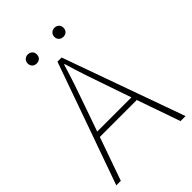

<svg xmlns="http://www.w3.org/2000/svg" viewBox="-253 -976 1080 1080"><g transform="rotate(-45 287.0 -436.5)"><path d="M12 0H48L139 -258H433L523 0H563L303 -726H270ZM201 -435C232 -523 258 -597 285 -688H289C316 -597 341 -523 372 -435L422 -290H150ZM356 -837C356 -814 373 -801 393 -801C413 -801 429 -814 429 -837C429 -859 413 -873 393 -873C373 -873 356 -859 356 -837ZM144 -837C144 -814 161 -801 180 -801C201 -801 217 -814 217 -837C217 -859 201 -873 180 -873C161 -873 144 -859 144 -837Z"/></g></svg>

Font: Kinto Sans Thin
Style: Regular
Weight: 100
Designer: Authors: Ryoko NISHIZUKA  (kana & ideographs); Paul D. Hunt (Latin, Greek & Cyrillic); Wenlong ZHANG  (bopomofo); Sandol
Foundry: Adobe Systems Incorporated, ookami Inc.
Version: Version 0.001